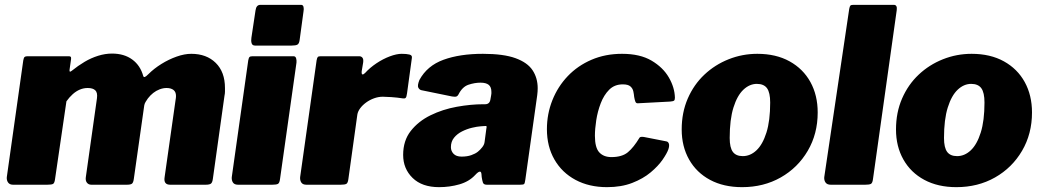

<svg xmlns="http://www.w3.org/2000/svg" viewBox="-20 -762 4297 792"><path d="M34 0Q20 0 13.5 -9Q7 -18 8 -31L76 -513Q78 -524 81.5 -527Q85 -530 93 -530H263Q272 -530 273 -525Q274 -520 272 -510L267 -475Q265 -461 276 -470Q302 -491 329 -507Q356 -523 385 -532Q414 -541 442 -541Q492 -541 525.5 -516.5Q559 -492 571 -448Q573 -443 577.5 -444.5Q582 -446 592 -456Q615 -479 645.5 -498Q676 -517 708.5 -528.5Q741 -540 769 -540Q832 -540 870 -502.5Q908 -465 908 -399Q908 -392 908 -384Q908 -376 906 -367L858 -24Q856 -9 850 -4.5Q844 0 828 0H682Q654 0 659 -31L704 -348Q705 -353 705.5 -358Q706 -363 706 -366Q706 -383 695.5 -391Q685 -399 667 -399Q653 -399 638.5 -393.5Q624 -388 612 -378.5Q600 -369 590 -356Q585 -349 580.5 -341.5Q576 -334 575 -327L532 -24Q530 -9 524.5 -4.5Q519 0 503 0H357Q345 0 338.5 -8.5Q332 -17 334 -31L380 -357Q383 -380 373 -389.5Q363 -399 342 -399Q325 -399 309.5 -392.5Q294 -386 280 -373.5Q266 -361 254 -344L207 -23Q205 -7 199 -3.5Q193 0 175 0H34Z M1135 -23Q1133 -7 1126.5 -3.5Q1120 0 1103 0H962Q947 0 941 -9Q935 -18 936 -31L1004 -513Q1006 -524 1009.5 -527Q1013 -530 1022 -530H1191Q1199 -530 1201.5 -521.5Q1204 -513 1203 -504ZM1216 -597Q1214 -582 1207 -578Q1200 -574 1183 -574H1032Q1021 -574 1018 -583.5Q1015 -593 1017 -606L1034 -719Q1037 -742 1054 -742H1222Q1230 -742 1232 -733.5Q1234 -725 1232 -715Z M1244 0Q1229 0 1223 -9Q1217 -18 1218 -31L1286 -513Q1288 -524 1291 -527Q1294 -530 1303 -530H1462Q1470 -530 1475 -524Q1480 -518 1478 -504L1472 -468Q1471 -456 1475 -455Q1479 -454 1486 -461Q1506 -483 1533 -501Q1560 -519 1588 -529.5Q1616 -540 1637 -540Q1657 -540 1669 -537Q1681 -534 1679 -523L1659 -377Q1657 -362 1653.5 -358.5Q1650 -355 1643 -356Q1617 -360 1593.5 -361.5Q1570 -363 1559 -363Q1541 -363 1523 -356.5Q1505 -350 1490 -339Q1475 -328 1465.5 -315Q1456 -302 1454 -289L1417 -23Q1415 -7 1408.5 -3.5Q1402 0 1385 0H1244Z M1940 -40Q1915 -13 1875 -1.5Q1835 10 1791 10Q1721 10 1682 -28Q1643 -66 1643 -123Q1643 -182 1674.5 -222Q1706 -262 1756 -286.5Q1806 -311 1864 -321.5Q1922 -332 1974 -332H1981Q2000 -332 2003 -352L2006 -369Q2007 -373 2007 -376.5Q2007 -380 2007 -383Q2007 -403 1996 -412Q1985 -421 1962 -421Q1938 -421 1912.5 -412.5Q1887 -404 1871 -372Q1868 -366 1863 -364Q1858 -362 1845 -364L1718 -390Q1710 -392 1705.5 -400.5Q1701 -409 1710 -432Q1742 -491 1809.5 -515.5Q1877 -540 1972 -540Q2057 -540 2106.5 -522Q2156 -504 2177 -472Q2198 -440 2198 -398Q2198 -391 2197.5 -384Q2197 -377 2196 -369L2147 -21Q2145 -6 2142 -3Q2139 0 2125 0H1988Q1975 0 1972 -9Q1969 -18 1967 -32L1966 -44Q1964 -66 1940 -40ZM1986 -230Q1988 -239 1987 -241Q1986 -243 1977 -242L1963 -241Q1948 -240 1927 -235Q1906 -230 1886 -220Q1866 -210 1853 -194Q1840 -178 1840 -155Q1840 -139 1851 -127.5Q1862 -116 1884 -116Q1907 -116 1924 -122Q1941 -128 1951 -136Q1961 -144 1969.5 -155Q1978 -166 1979 -177Z M2546 -540Q2620 -540 2667.5 -512Q2715 -484 2739 -442.5Q2763 -401 2764 -359Q2764 -350 2760.5 -347Q2757 -344 2744 -343L2612 -336Q2604 -335 2601 -342.5Q2598 -350 2596 -362Q2595 -373 2592.5 -385Q2590 -397 2580.5 -405.5Q2571 -414 2549 -414Q2515 -414 2493 -392Q2471 -370 2458 -336Q2445 -302 2439.5 -266Q2434 -230 2434 -202Q2434 -153 2452 -133.5Q2470 -114 2502 -114Q2546 -114 2570 -134Q2594 -154 2618 -194Q2621 -199 2636 -197L2728 -179Q2736 -178 2739 -169.5Q2742 -161 2737 -146Q2731 -129 2713 -103Q2695 -77 2664 -51Q2633 -25 2588 -7.5Q2543 10 2484 10Q2410 10 2354 -20Q2298 -50 2267 -104Q2236 -158 2236 -229Q2236 -292 2258.5 -348.5Q2281 -405 2322 -448Q2363 -491 2420 -515.5Q2477 -540 2546 -540Z M3041 10Q2965 10 2909 -20Q2853 -50 2822.5 -104Q2792 -158 2792 -228Q2792 -298 2817 -355.5Q2842 -413 2885.5 -454Q2929 -495 2985.5 -517.5Q3042 -540 3104 -540Q3181 -540 3237 -509Q3293 -478 3323 -423.5Q3353 -369 3353 -298Q3353 -210 3312 -140Q3271 -70 3200.5 -30Q3130 10 3041 10ZM3044 -118Q3075 -118 3100.5 -142Q3126 -166 3141.5 -215Q3157 -264 3157 -339Q3157 -380 3144 -398Q3131 -416 3102 -416Q3072 -416 3046.5 -392Q3021 -368 3005.5 -318.5Q2990 -269 2990 -193Q2990 -153 3003 -135.5Q3016 -118 3044 -118Z M3581 -23Q3579 -7 3572.5 -3.5Q3566 0 3549 0H3407Q3392 0 3385.5 -9Q3379 -18 3380 -31L3483 -725Q3485 -736 3488 -739Q3491 -742 3500 -742H3667Q3682 -742 3679 -720Z M3925 10Q3849 10 3793 -20Q3737 -50 3706.5 -104Q3676 -158 3676 -228Q3676 -298 3701 -355.5Q3726 -413 3769.5 -454Q3813 -495 3869.5 -517.5Q3926 -540 3988 -540Q4065 -540 4121 -509Q4177 -478 4207 -423.5Q4237 -369 4237 -298Q4237 -210 4196 -140Q4155 -70 4084.5 -30Q4014 10 3925 10ZM3928 -118Q3959 -118 3984.5 -142Q4010 -166 4025.5 -215Q4041 -264 4041 -339Q4041 -380 4028 -398Q4015 -416 3986 -416Q3956 -416 3930.5 -392Q3905 -368 3889.5 -318.5Q3874 -269 3874 -193Q3874 -153 3887 -135.5Q3900 -118 3928 -118Z"/></svg>

Font: Libre Franklin Black
Style: Italic
Weight: 900
Italic angle: -8°
Designer: Pablo Impallari, Rodrigo Fuenzalida, Nhung Nguyen
Foundry: Impallari Type
Version: Version 3.000